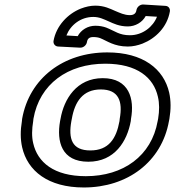

<svg xmlns="http://www.w3.org/2000/svg" viewBox="-20 -795 775 850"><path d="M446 -513C588 -513 660 -451 679 -367C686 -338 686 -305 680 -269L678 -259C651 -105 526 -15 360 -15C218 -15 146 -77 127 -161C120 -190 121 -223 127 -259L128 -269C155 -423 280 -513 446 -513ZM728 -259 730 -269C737 -311 737 -349 729 -385C705 -490 613 -563 455 -563C261 -563 110 -449 78 -269L77 -259C70 -217 70 -179 78 -143C102 -38 193 35 351 35C545 35 696 -79 728 -259ZM560 -269C576 -357 552 -449 435 -449C319 -449 263 -356 248 -269L246 -259C230 -169 252 -79 371 -79C488 -79 543 -170 559 -259ZM510 -269 509 -259C495 -181 461 -129 380 -129C298 -129 282 -181 296 -259L298 -269C311 -345 347 -399 426 -399C506 -399 524 -346 510 -269ZM546 -678C579 -678 610 -696 625 -724L675 -721C658 -677 612 -639 555 -639C508 -639 490 -657 450 -673C436 -678 420 -681 402 -681C369 -681 339 -663 324 -635L274 -638C292 -684 337 -720 393 -720C420 -720 439 -710 462 -700C482 -691 508 -678 546 -678ZM555 -728C530 -728 511 -738 489 -747C468 -756 442 -770 402 -770C380 -770 359 -765 338 -757C280 -734 229 -681 217 -614C215 -602 223 -590 237 -589L334 -584C350 -583 363 -596 365 -609C367 -623 375 -631 393 -631C406 -631 416 -629 424 -626C454 -614 485 -589 546 -589C568 -589 590 -594 611 -602C669 -625 720 -675 732 -744C734 -756 727 -768 713 -769L615 -775C599 -776 586 -763 584 -750C582 -737 574 -728 555 -728Z"/></svg>

Font: Asimov
Style: XWidOuIt
Weight: 500
Designer: Google
Version: Version 2.000980; 2014